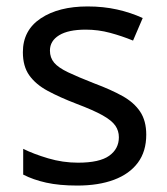

<svg xmlns="http://www.w3.org/2000/svg" viewBox="-20 -566 519 596"><path d="M434 -148Q434 -96 408 -61Q382 -26 334 -8Q286 10 220 10Q164 10 123.5 1Q83 -8 52 -24V-104Q84 -88 129.5 -74.5Q175 -61 222 -61Q289 -61 319 -82.5Q349 -104 349 -140Q349 -160 338 -176Q327 -192 298.5 -208Q270 -224 217 -244Q165 -264 128 -284Q91 -304 71 -332Q51 -360 51 -404Q51 -472 106.5 -509Q162 -546 252 -546Q301 -546 343.5 -536.5Q386 -527 423 -510L393 -440Q359 -454 322 -464Q285 -474 246 -474Q192 -474 163.5 -456.5Q135 -439 135 -409Q135 -387 148 -371.5Q161 -356 191.5 -341.5Q222 -327 273 -307Q324 -288 360 -268Q396 -248 415 -219.5Q434 -191 434 -148Z"/></svg>

Font: usinhala15
Style: Book
Weight: 400
Designer: Jelle Bosma - Monotype Design Team
Foundry: Monotype Imaging Inc.
Version: Version 2.003